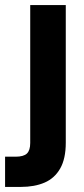

<svg xmlns="http://www.w3.org/2000/svg" viewBox="-50 -516 329 756"><path d="M-30 220V101H11Q43 101 56 88.5Q69 76 69 47V-496H209V46Q209 109 187 147.5Q165 186 125.5 203Q86 220 32 220Z"/></svg>

Font: DM Sans 24pt ExtraBold
Style: Regular
Weight: 800
Designer: Colophon Foundry, Jonny Pinhorn
Foundry: Colophon Foundry
Version: Version 4.004;gftools[0.9.30]